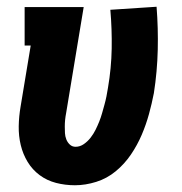

<svg xmlns="http://www.w3.org/2000/svg" viewBox="-20 -541 540 569"><path d="M202 8Q173 8 146 1Q119 -6 97.5 -22Q76 -38 62 -61Q48 -84 41.5 -111Q35 -138 35.5 -167Q36 -196 41 -225L71 -406H53V-520H228L176 -206Q174 -196 173 -186Q172 -176 172 -166Q172 -156 172.5 -146.5Q173 -137 176.5 -128Q180 -119 187 -112.5Q194 -106 204 -106Q217 -106 228.5 -114Q240 -122 248.5 -133Q257 -144 263 -156Q269 -168 274 -180.5Q279 -193 282.5 -205.5Q286 -218 289.5 -230.5Q293 -243 295.5 -255.5Q298 -268 300 -281Q310 -339 311 -397Q312 -455 307 -512L444 -521Q449 -458 447.5 -393.5Q446 -329 436 -265Q430 -234 421.5 -203Q413 -172 400 -141.5Q387 -111 368 -83Q349 -55 323 -33.5Q297 -12 265 -2Q233 8 202 8Z"/></svg>

Font: Iosevka Curly Slab Heavy
Style: Italic
Weight: 900
Italic angle: -9°
Monospace: yes
Designer: Belleve Invis
Foundry: Belleve Invis
Version: Version 22.1.2; ttfautohint (v1.8.4)